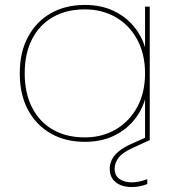

<svg xmlns="http://www.w3.org/2000/svg" viewBox="-20 -567 711 777"><path d="M60 -270Q60 -356 93.5 -418Q127 -480 186 -513.5Q245 -547 323 -547Q388 -547 437.5 -524Q487 -501 520 -462Q553 -423 567 -375V-540H586V0H567V-165Q553 -117 520 -78Q487 -39 437.5 -16Q388 7 323 7Q245 7 186 -26.5Q127 -60 93.5 -122Q60 -184 60 -270ZM567 -270Q567 -348 535.5 -406.5Q504 -465 449 -497Q394 -529 323 -529Q249 -529 194.5 -498Q140 -467 110 -409Q80 -351 80 -270Q80 -190 110 -131.5Q140 -73 194.5 -42Q249 -11 323 -11Q394 -11 449 -43.5Q504 -76 535.5 -134Q567 -192 567 -270ZM510 16 579 -15 586 0 514 33Q475 51 459.5 72Q444 93 444 115Q444 144 464 157.5Q484 171 513 171Q528 171 544 167.5Q560 164 576 158V178Q560 184 544 187Q528 190 513 190Q488 190 468 182Q448 174 436 157.5Q424 141 424 116Q424 97 432.5 79.5Q441 62 460 46Q479 30 510 16Z"/></svg>

Font: Poppins Devanagari Thin
Style: Regular
Weight: 100
Designer: Ninad Kale (Devanagari), Jonny Pinhorn (Latin)
Foundry: Indian Type Foundry
Version: 4.005